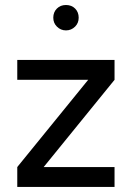

<svg xmlns="http://www.w3.org/2000/svg" viewBox="-20 -736 518 756"><path d="M289.8 -666.3Q289.8 -688.2 275.8 -702.3Q261.7 -716.3 239.8 -716.3Q218 -716.3 204 -702.3Q189.8 -688.2 189.8 -666.3Q189.8 -645.3 204 -631.3Q218.8 -616.3 239.8 -616.3Q260.8 -616.3 275.8 -631.3Q289.8 -645.3 289.8 -666.3ZM48 0H431V-78.3H152L431 -421.7V-500H48V-421.7H327.2L48 -78.3Z"/></svg>

Font: Unageo Variable
Style: Regular
Weight: 300
Designer: Richard Sepsi
Foundry: Richard Sepsi
Version: Version 2.200